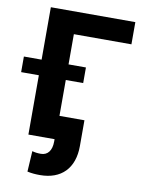

<svg xmlns="http://www.w3.org/2000/svg" viewBox="-138 -797 819 1080"><g transform="rotate(10 271.5 -257.0)"><path d="M63.2 -338.8V0H212.7V13.5C212.7 66.1 188.9 94.5 150.6 94.5C131 94.5 115.8 92.3 101.2 88.1L94.1 206C120 211.6 141 213.1 166.9 213.1C287.6 213.1 359.7 141 359.7 13.5V-133.9H217V-338.8H316.4V-427.9H217V-600.5H545.8V-727.3H63.2V-427.9H-38V-338.8Z"/></g></svg>

Font: Inter-Hewn
Style: Bold
Weight: 700
Designer: Rasmus Andersson
Foundry: rsms
Version: Version 3.012;git-f93a4a705